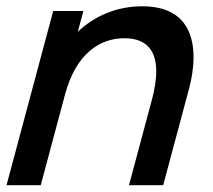

<svg xmlns="http://www.w3.org/2000/svg" viewBox="-25 -574 660 595"><path d="M415.8 -554.5C337.8 -554.5 269 -525.5 216.1 -475.5L233.4 -540H139.9L-4.8 0H101.2L176.5 -281C210.8 -409 285.3 -455.5 360.3 -455.5C436.6 -455.5 459.2 -408.8 459.2 -352.8C459.2 -324.5 453.4 -293.7 445.9 -265.5L374.7 0H480.7L561.1 -300C568.1 -326.3 574.8 -361.2 574.8 -396.7C574.8 -474.2 543.3 -554.5 415.8 -554.5Z"/></svg>

Font: Manrope
Style: SemiBoldItalic
Weight: 600
Italic angle: -15°
Designer: Mikhail Sharanda
Foundry: Mikhail Sharanda
Version: Version 4.502;hotconv 1.0.109;makeotfexe 2.5.65596